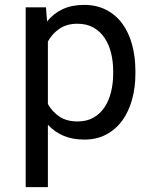

<svg xmlns="http://www.w3.org/2000/svg" viewBox="-20 -558 640 781"><path d="M530.8 -258.3Q530.8 -201.7 517.1 -152.6Q503.4 -103.5 477.1 -67.4Q450.7 -31.2 411.9 -10.7Q373 9.8 323.2 9.8Q274.9 9.8 238 -5.9Q201.2 -21.5 174.8 -50.8V203.1H84.5V-528.3H167L171.4 -470.7Q197.8 -503.4 235.1 -520.8Q272.5 -538.1 321.8 -538.1Q372.6 -538.1 411.6 -518.1Q450.7 -498 477.1 -462.4Q503.4 -426.8 517.1 -377.2Q530.8 -327.6 530.8 -268.6ZM440.4 -268.6Q440.4 -307.1 431.9 -342Q423.3 -377 405.5 -403.6Q387.7 -430.2 360.4 -445.8Q333 -461.4 294.9 -461.4Q251.5 -461.4 221.9 -441.2Q192.4 -420.9 174.8 -389.2V-134.8Q192.4 -103.5 221.7 -83.7Q251 -64 295.9 -64Q333.5 -64 360.8 -79.8Q388.2 -95.7 405.8 -122.6Q423.3 -149.4 431.9 -184.6Q440.4 -219.7 440.4 -258.3Z"/></svg>

Font: TypoPRO Roboto Mono
Style: Regular
Weight: 400
Designer: Google
Version: Version 2.000986; 2015; ttfautohint (v1.3)